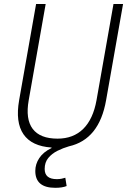

<svg xmlns="http://www.w3.org/2000/svg" viewBox="-20 -713 626 940"><path d="M250.5 206.5Q152.8 206.5 152.8 124Q152.8 90.3 172.4 60.8Q191.9 31.2 232.4 11.7V9.3Q135.3 2.9 95 -55.7Q54.7 -114.3 73.7 -222.7L156.7 -693.4H203.6L120.6 -222.7Q104 -129.9 140.1 -82Q176.3 -34.2 261.7 -34.2Q338.9 -34.2 387.5 -82Q436 -129.9 452.6 -222.7L535.6 -693.4H582.5L499.5 -222.7Q465.8 -29.8 317.4 3.4Q288.6 11.7 261.2 25.4Q233.9 39.1 216.3 60.5Q198.7 82 198.7 114.3Q198.7 164.1 258.3 164.1Q271 164.1 281.7 161.9Q292.5 159.7 299.8 157.2L306.2 197.8Q285.2 206.5 250.5 206.5Z"/></svg>

Font: Cascadia Mono NF ExtraLight
Style: Italic
Weight: 200
Italic angle: -10°
Monospace: yes
Designer: Aaron Bell
Foundry: Saja Typeworks
Version: Version 2404.023; ttfautohint (v1.8.4)